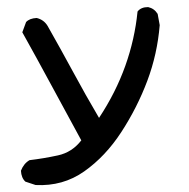

<svg xmlns="http://www.w3.org/2000/svg" viewBox="-20 -407 540 550"><path d="M82 123 52.7 113.3Q41 102.5 40 82Q47.9 61.5 64.5 51.8Q105.5 46.9 146 38.1Q186.5 29.3 212.9 -4.9Q168 -86.9 127 -163.1Q85.9 -239.3 43.9 -314.5L54.7 -343.8Q64.5 -354.5 85 -355.5Q105.5 -350.6 116.2 -333Q153.3 -267.6 189 -201.7Q224.6 -135.7 263.7 -69.3Q311.5 -141.6 338.9 -218.3Q366.2 -294.9 374 -374Q383.8 -386.7 404.3 -386.7Q421.9 -382.8 431.6 -367.2L437.5 -335Q430.7 -252 401.9 -175.3Q373 -98.6 327.6 -28.8Q282.2 41 221.2 84Q160.2 127 82 123Z"/></svg>

Font: NaikaiFont
Style: Regular
Weight: 400
Version: Version 1.67